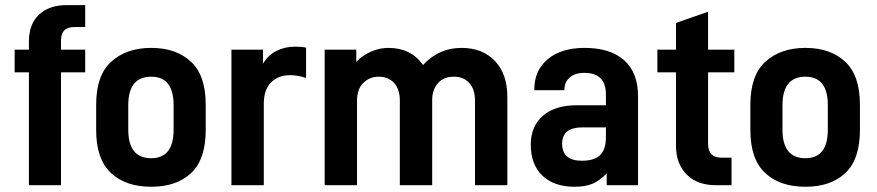

<svg xmlns="http://www.w3.org/2000/svg" viewBox="-20 -710 3361 736"><path d="M213.9 -555.7V-519.5H306.6V-432.6H213.9V0H90.8V-432.6H36.1V-519.5H90.8V-550.8Q90.8 -617.2 128.9 -653.3Q168 -690.4 235.4 -690.4H306.6V-606.4H265.6Q239.3 -606.4 226.6 -593.8Q213.9 -581.1 213.9 -555.7Z M348.6 -211.9V-308.6Q348.6 -419.9 405.3 -472.7Q463.9 -526.4 559.6 -526.4Q656.2 -526.4 712.9 -472.7Q768.6 -419.9 768.6 -308.6V-211.9Q768.6 -99.6 712.9 -46.9Q657.2 5.9 559.6 5.9Q461.9 5.9 405.3 -46.9Q348.6 -99.6 348.6 -211.9ZM645.5 -212.9V-306.6Q645.5 -416 559.6 -416Q471.7 -416 471.7 -306.6V-212.9Q471.7 -103.5 559.6 -103.5Q645.5 -103.5 645.5 -212.9Z M867.2 -519.5H988.3V-465.8Q1006.8 -498 1039.1 -514.6Q1072.3 -531.2 1111.3 -531.2Q1136.7 -531.2 1153.3 -527.3V-411.1Q1121.1 -421.9 1091.8 -421.9Q1046.9 -421.9 1018.6 -393.6Q991.2 -366.2 991.2 -311.5V0H867.2Z M1224.6 -519.5H1345.7V-472.7Q1368.2 -497.1 1401.4 -511.7Q1433.6 -526.4 1468.8 -526.4Q1555.7 -526.4 1601.6 -460.9Q1662.1 -526.4 1749 -526.4Q1830.1 -526.4 1877.9 -475.6Q1924.8 -425.8 1924.8 -338.9V0H1800.8V-324.2Q1800.8 -368.2 1778.3 -392.6Q1756.8 -416 1719.7 -416Q1680.7 -416 1659.2 -391.6Q1636.7 -366.2 1636.7 -327.1V0H1512.7V-324.2Q1512.7 -368.2 1490.2 -392.6Q1467.8 -416 1431.6 -416Q1396.5 -416 1372.1 -391.6Q1348.6 -368.2 1348.6 -324.2V0H1224.6Z M2372.1 -479.5Q2425.8 -431.6 2425.8 -341.8V0H2305.7V-44.9Q2277.3 -16.6 2252 -5.9Q2224.6 5.9 2182.6 5.9Q2103.5 5.9 2058.6 -37.1Q2014.6 -80.1 2014.6 -156.2Q2014.6 -225.6 2061.5 -266.6Q2107.4 -306.6 2192.4 -306.6H2302.7V-347.7Q2302.7 -430.7 2219.7 -430.7Q2184.6 -430.7 2164.1 -413.1Q2143.6 -395.5 2143.6 -367.2V-364.3H2028.3V-368.2Q2028.3 -440.4 2080.1 -483.4Q2131.8 -526.4 2220.7 -526.4Q2319.3 -526.4 2372.1 -479.5ZM2281.2 -116.2Q2302.7 -137.7 2302.7 -184.6V-221.7H2212.9Q2134.8 -221.7 2134.8 -159.2Q2134.8 -93.8 2210.9 -93.8Q2258.8 -93.8 2281.2 -116.2Z M2694.3 -432.6V-158.2Q2694.3 -105.5 2746.1 -105.5H2784.2V0H2725.6Q2653.3 0 2613.3 -40Q2571.3 -82 2571.3 -150.4V-432.6H2500V-519.5H2571.3V-622.1L2694.3 -665V-519.5H2794.9V-432.6Z M2856.4 -211.9V-308.6Q2856.4 -419.9 2913.1 -472.7Q2971.7 -526.4 3067.4 -526.4Q3164.1 -526.4 3220.7 -472.7Q3276.4 -419.9 3276.4 -308.6V-211.9Q3276.4 -99.6 3220.7 -46.9Q3165 5.9 3067.4 5.9Q2969.7 5.9 2913.1 -46.9Q2856.4 -99.6 2856.4 -211.9ZM3153.3 -212.9V-306.6Q3153.3 -416 3067.4 -416Q2979.5 -416 2979.5 -306.6V-212.9Q2979.5 -103.5 3067.4 -103.5Q3153.3 -103.5 3153.3 -212.9Z"/></svg>

Font: Altinn-DIN
Style: DIN-Bold
Weight: 700
Designer: Charles Nix
Foundry: Altinn
Version: Version 2.00